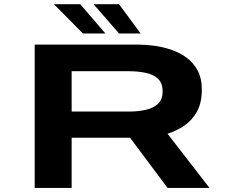

<svg xmlns="http://www.w3.org/2000/svg" viewBox="-20 -918 1140 938"><path d="M149.5 0V-700H656.5Q690 -700 731.2 -694.8Q772.5 -689.5 813.8 -676Q855 -662.5 889.5 -637.8Q924 -613 945 -574.5Q966 -536 966 -480Q966 -416.5 942.5 -373.5Q919 -330.5 880.8 -304.5Q842.5 -278.5 798.5 -264.5L1003.5 0H798.5L615.5 -245H330V0ZM330 -373H612.5Q651 -373 688.2 -380.5Q725.5 -388 750 -409Q774.5 -430 774.5 -471.5Q774.5 -513 751 -534Q727.5 -555 690.2 -562.5Q653 -570 612 -570H330ZM561.5 -754.5 437 -897.5H561.5L667 -754.5ZM385 -754.5 243.5 -897.5H372L495 -754.5Z"/></svg>

Font: Trispace Expanded
Style: Bold
Weight: 700
Width: 7
Designer: Tyler Finck
Foundry: Etcetera Type Company
Version: Version 1.210; ttfautohint (v1.8.3)